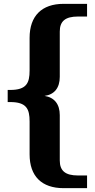

<svg xmlns="http://www.w3.org/2000/svg" viewBox="-20 -720 493 999"><path d="M212 -221C263 -213 291 -178 291 -121V115C291 169 320 193 386 193H433V259H311C197 259 134 197 134 83V-88C134 -153 118 -189 33 -189H20V-252H33C118 -252 134 -288 134 -353V-523C134 -637 197 -700 311 -700H433V-634H386C320 -634 291 -610 291 -556V-320C291 -263 263 -228 212 -221Z"/></svg>

Font: LT Superior Serif ExtraBold
Style: Regular
Weight: 800
Designer: Daniel Lyons
Foundry: LyonsType
Version: Version 2.120;FEAKit 1.0